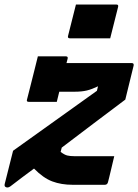

<svg xmlns="http://www.w3.org/2000/svg" viewBox="-22 -820 613 852"><path d="M146 -570H270Q281 -570 278 -559Q276 -551 273 -540H563Q573 -540 571 -529L534 -378Q463 -325 392.5 -271.5Q322 -218 252 -165L247 -146Q264 -133 276.5 -130Q289 -127 306 -127H485Q484 -123 480 -106Q476 -89 471 -68Q466 -47 462 -30.5Q458 -14 457 -11Q454 0 443 0H300Q250 0 210 -15Q170 -30 129 -72Q103 -53 76.5 -33Q50 -13 24 7Q17 12 11 12Q5 12 1 8.5Q-3 5 -1 -4L36 -151Q129 -218 222 -284Q315 -350 408 -417L413 -437Q386 -424 363.5 -418.5Q341 -413 309 -413H241Q238 -400 235 -388.5Q232 -377 230 -368H106Q94 -368 98 -379Q104 -401 113 -438Q122 -475 131.5 -511.5Q141 -548 146 -570ZM315 -800H494Q505 -800 502 -789L467 -650H288Q277 -650 280 -661Z"/></svg>

Font: Recursive Sn Lnr St XBd
Style: Italic
Weight: 800
Italic angle: -15°
Version: Version 1.079;hotconv 1.0.112;makeotfexe 2.5.65598; ttfautoh